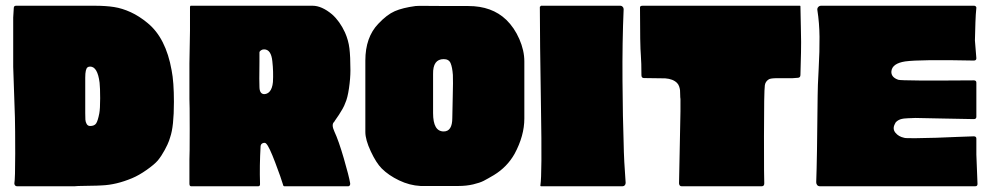

<svg xmlns="http://www.w3.org/2000/svg" viewBox="-20 -649 3454 669"><path d="M586 -294Q586 -208 573 -171Q573 -170 569 -158.5Q565 -147 554 -126.5Q543 -106 530 -90Q518 -76 491 -57Q464 -38 440 -28Q385 -5 335 -3Q324 -2 283.5 -1.5Q243 -1 240 0H39Q35 0 32.5 -3Q30 -6 30 -10Q33 -26 33 -113.5Q33 -201 32 -240Q26 -416 26 -416V-588Q27 -604 28 -621Q28 -629 36 -629H308H309Q349 -629 377.5 -624.5Q406 -620 435.5 -606.5Q465 -593 494 -569Q558 -517 578 -404Q586 -364 586 -294ZM326 -254Q329 -270 329 -306.5Q329 -343 327 -361Q320 -417 294 -417Q288 -417 284.5 -414Q281 -411 279 -402.5Q277 -394 277 -378V-255Q277 -240 277.5 -232Q278 -224 282 -217Q286 -210 294 -210Q309 -210 315 -219Q321 -228 326 -254Z M1145 -191Q1160 -159 1178 -97Q1196 -35 1200 -11Q1201 -7 1199 -3.5Q1197 0 1194 0H971Q967 0 966 -6Q960 -27 939 -82.5Q918 -138 908 -148Q904 -153 896.5 -150.5Q889 -148 888 -140Q884 -70 886 -10Q887 0 880 0H646Q640 0 640 -9V-93V-94Q641 -107 641 -199Q641 -291 640 -304V-428Q643 -558 642 -624Q642 -629 645 -629H1069Q1101 -629 1137 -599Q1164 -575 1182 -536Q1194 -509 1197.5 -480.5Q1201 -452 1201 -404Q1201 -376 1196 -341.5Q1191 -307 1183 -290Q1180 -281 1173.5 -269.5Q1167 -258 1161 -249Q1155 -240 1150 -233Q1145 -226 1145 -225Q1144 -225 1144 -224Q1134 -215 1145 -191ZM931 -363Q933 -399 929 -435Q925 -477 900 -477Q894 -477 889 -473.5Q884 -470 884 -466Q884 -462 884 -456.5Q884 -451 884 -445.5Q884 -440 884 -433Q883 -360 884 -347Q884 -322 900 -321Q905 -321 910 -323Q915 -325 919.5 -330Q924 -335 927 -343.5Q930 -352 931 -363Z M1807 -435Q1807 -409 1807 -335.5Q1807 -262 1807 -236Q1807 -176 1773 -113Q1747 -67 1701 -39Q1679 -26 1665.5 -19Q1652 -12 1628.5 -6.5Q1605 -1 1578 -1H1445Q1407 -3 1370.5 -20.5Q1334 -38 1310 -62Q1291 -81 1272 -121.5Q1253 -162 1253 -189Q1253 -205 1253 -306Q1253 -407 1253 -438Q1253 -519 1298 -566Q1328 -598 1355.5 -610Q1383 -622 1428 -628Q1438 -629 1464.5 -628.5Q1491 -628 1541.5 -628Q1592 -628 1612 -628Q1694 -628 1744 -580Q1772 -553 1789.5 -513Q1807 -473 1807 -435ZM1489 -255Q1489 -191 1526 -191Q1556 -191 1556 -238Q1556 -255 1557.5 -311Q1559 -367 1558 -388Q1556 -415 1550 -429Q1544 -443 1526 -443Q1488 -443 1489 -391Q1489 -343 1489 -255Z M1865 -629H2142Q2146 -629 2149.5 -625.5Q2153 -622 2153 -617Q2148 -503 2149 -368Q2150 -233 2153 -151Q2154 -89 2160 -12Q2160 -7 2157 -3.5Q2154 0 2149 0H1866Q1862 0 1863 -4Q1869 -40 1865 -272Q1861 -518 1861 -625Q1862 -626 1865 -629Z M2769 -627Q2769 -610 2770.5 -553Q2772 -496 2771 -466Q2769 -396 2769 -388Q2769 -379 2761 -378Q2743 -376 2723 -376.5Q2703 -377 2683 -376.5Q2663 -376 2658 -372Q2647 -365 2645 -352Q2642 -331 2642 -174.5Q2642 -18 2643 -10Q2643 0 2634 0H2355Q2347 0 2346 -10Q2346 -29 2349 -159.5Q2352 -290 2351 -304Q2350 -309 2350 -319Q2350 -329 2349.5 -334.5Q2349 -340 2346.5 -347.5Q2344 -355 2339 -360Q2325 -374 2298 -376L2224 -377Q2215 -377 2215 -387Q2215 -431 2213 -456Q2210 -489 2210 -623Q2210 -629 2219 -629H2767Q2769 -629 2769 -627Z M3382 -166Q3382 -142 3382 -110L3386 -8Q3386 0 3378 0H2837Q2831 0 2827.5 -4Q2824 -8 2824 -14Q2827 -91 2829 -316Q2829 -345 2832.5 -408.5Q2836 -472 2835.5 -520.5Q2835 -569 2828 -614Q2827 -620 2831 -624.5Q2835 -629 2841 -629H3374Q3380 -629 3382 -623V-622Q3382 -621 3380 -598Q3379 -589 3377 -508L3382 -446Q3382 -438 3373 -438Q3185 -442 3134 -435Q3089 -428 3086 -401Q3084 -380 3110 -371Q3122 -367 3373 -369Q3382 -369 3382 -361V-278Q3382 -270 3382 -259Q3382 -248 3382 -242Q3382 -234 3373 -234Q3352 -234 3266.5 -236Q3181 -238 3169 -238Q3166 -238 3158 -237.5Q3150 -237 3144 -237Q3138 -237 3130 -236Q3122 -235 3116.5 -233Q3111 -231 3105.5 -227Q3100 -223 3098 -217Q3089 -200 3100 -186.5Q3111 -173 3130 -169Q3133 -167 3171.5 -167.5Q3210 -168 3242 -169Q3274 -170 3317 -172Q3360 -174 3373 -174Q3382 -174 3382 -166Z"/></svg>

Font: Cubao Free 
Style: Regular
Weight: 400
Designer: Aaron Amar
Version: Version 001.001